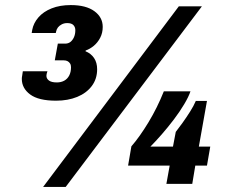

<svg xmlns="http://www.w3.org/2000/svg" viewBox="-20 -725 948 757"><path d="M150 12 685 -700H776L239 12ZM201 -328Q132 -328 99 -352.5Q66 -377 66 -414Q66 -420 67.5 -427Q69 -434 70 -444H167Q165 -438 164 -434Q163 -430 163 -426Q163 -415 173 -407.5Q183 -400 204 -400Q221 -400 233.5 -407Q246 -414 253 -427.5Q260 -441 260 -460Q260 -469 256 -475Q252 -481 246 -484Q240 -487 232 -487H196L208 -553H237Q249 -553 257.5 -559.5Q266 -566 271.5 -578Q277 -590 277 -606Q277 -618 269.5 -626Q262 -634 245 -634Q233 -634 223.5 -629Q214 -624 208.5 -617Q203 -610 201 -600L200 -595H105L107 -607Q112 -634 131.5 -656.5Q151 -679 183.5 -692Q216 -705 259 -705Q319 -705 352 -681Q385 -657 385 -619Q385 -595 375 -576Q365 -557 350 -544.5Q335 -532 318 -526L317 -523Q339 -514 351 -496Q363 -478 363 -452Q363 -414 342 -386Q321 -358 284.5 -343Q248 -328 201 -328ZM636 0 649 -72H485L498 -148Q531 -186 565.5 -243Q600 -300 626 -365H731Q724 -344 706.5 -314.5Q689 -285 665.5 -254Q642 -223 617.5 -195Q593 -167 573 -147H662L673 -205Q684 -219 699.5 -240.5Q715 -262 729.5 -285Q744 -308 752 -327H796L764 -147H809L796 -72H750L738 0Z"/></svg>

Font: Archivo SemiCondensed Black
Style: Italic
Weight: 900
Width: 4
Italic angle: -10°
Designer: Hector Gatti
Foundry: Omnibus-Type
Version: Version 2.001